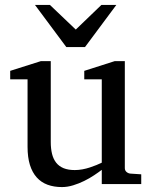

<svg xmlns="http://www.w3.org/2000/svg" viewBox="-20 -740 609 772"><path d="M389.2 0V-57.1Q376.5 -47.4 358.2 -35.2Q339.8 -22.9 318.6 -12.5Q297.4 -2 274.2 5.1Q251 12.2 229 12.2Q196.8 12.2 171.1 2.7Q145.5 -6.8 127.7 -26.6Q109.9 -46.4 100.3 -76.9Q90.8 -107.4 90.8 -149.9V-420.9H21V-455.1L144 -494.1H184.1V-168.9Q184.1 -142.6 189.2 -121.6Q194.3 -100.6 205.8 -85.9Q217.3 -71.3 235.8 -63.7Q254.4 -56.2 280.8 -56.2Q295.9 -56.2 311.5 -59.1Q327.1 -62 341.3 -66.7Q355.5 -71.3 367.9 -76.4Q380.4 -81.5 389.2 -85.9V-420.9H318.8V-455.1L440.9 -494.1H481.9V-64Q481.9 -54.7 488.5 -48.8Q495.1 -43 503.9 -42L547.9 -39.1V0ZM321.8 -550.8H246.6L120.6 -720.2H180.7L284.7 -621.1L387.7 -720.2H447.8Z"/></svg>

Font: Charis SIL
Style: Regular
Weight: 400
Foundry: SIL International
Version: Version 4.112